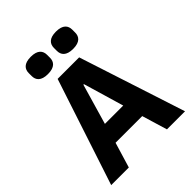

<svg xmlns="http://www.w3.org/2000/svg" viewBox="-250 -1049 1186 1186"><g transform="rotate(-45 342.5 -456.0)"><path d="M229 -761C289 -761 309 -789 309 -824V-849C309 -884 289 -912 229 -912C169 -912 149 -884 149 -849V-824C149 -789 169 -761 229 -761ZM449 -761C509 -761 529 -789 529 -824V-849C529 -884 509 -912 449 -912C389 -912 369 -884 369 -849V-824C369 -789 389 -761 449 -761ZM665 0 438 -698H250L20 0H174L224 -166H457L507 0ZM420 -295H260L337 -560H342Z"/></g></svg>

Font: IBM Plex Sans Thai Looped
Style: Bold
Weight: 700
Designer: Mike Abbink, Paul van der Laan, Pieter van Rosmalen, Ben Mitchell, Mark Frömberg
Foundry: Bold Monday
Version: Version 1.1